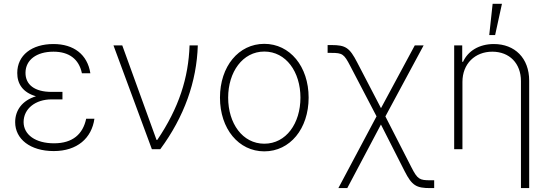

<svg xmlns="http://www.w3.org/2000/svg" viewBox="-20 -784 2891 1009"><path d="M308.2 -290.1V-301.1H250.4C161.9 -301.1 113.3 -339.1 114 -402.3C114.7 -469.1 171.9 -512.4 261 -512.4C342 -512.4 394.9 -474.4 410.5 -398.8H454.9C439.6 -497.9 367.2 -552.6 261 -552.6C146.7 -552.6 70.7 -493.6 70.7 -400.6C70.3 -343.8 99.8 -297.9 169 -278.1C96.2 -255.7 59.7 -204.2 59.7 -142C59.7 -53.6 138.5 9.9 262.4 9.9C386 9.9 462 -58.2 476.2 -160.2H432.9C415.8 -79.5 362.6 -30.9 263.8 -30.9C166.5 -30.9 104.4 -76 104 -142.4C104 -213.4 167.3 -261.7 250.4 -261.7H308.2Z M778.1 0H822.4C948.2 -170.5 1013.8 -355.1 1019.5 -545.5H976.2C970.5 -375.4 920.5 -217 806.5 -48.7H802.6L622.5 -545.5H576.3Z M1369 11.4C1503.9 11.4 1601.9 -107.2 1601.9 -271C1601.9 -434.7 1503.6 -553.6 1369 -553.6C1234 -553.6 1136 -435 1136 -271C1136 -107.2 1234 11.4 1369 11.4ZM1369 -28.8C1254.3 -28.8 1179 -135.7 1179 -271C1179 -405.5 1255 -513.1 1369 -513.1C1483.3 -513.1 1558.9 -405.9 1558.9 -271C1558.9 -135.7 1483.7 -28.8 1369 -28.8Z M1758.2 204.5H1805L1981.9 -129.6L2106.5 115.8C2144.9 191.4 2168 204.5 2241.1 204.5H2261.7V163.4H2241.1C2185 163.4 2174 157.7 2142.8 96.6L2005.3 -172.2L2206.3 -545.5H2159.8L1982.2 -215.6L1856.9 -456.3C1817.1 -533.4 1796.2 -547.2 1722.3 -547.2H1701.7V-506H1722.3C1779.1 -506 1788 -500.4 1820.7 -437.1L1958.8 -172.6Z M2410.2 -353.7C2410.2 -448.9 2476.2 -512.4 2567.1 -512.4C2657.7 -512.4 2717.7 -450.6 2717.7 -358V204.5H2761V-359.7C2761 -479 2685 -552.6 2575.3 -552.6C2497.5 -552.6 2438.9 -515.6 2413.4 -459.2H2409.1V-545.5H2366.8V0H2410.2ZM2551.1 -599.8H2582L2617.9 -764.2H2568.9Z"/></svg>

Font: Karasuma Gothic
Style: Thin
Weight: 200
Designer: Rasmus Andersson / Ryoko Ishizuka
Foundry: rsms
Version: Version 1.00